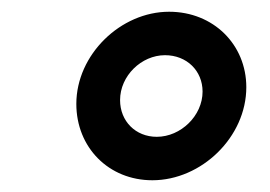

<svg xmlns="http://www.w3.org/2000/svg" viewBox="-20 -726 460 327"><path d="M239.5 -419C323 -419 399.5 -492.5 399.5 -577.5C399.5 -650 343.5 -706 268 -706C185.5 -706 110 -633 110 -549C110 -475 165 -419 239.5 -419ZM184.5 -555.5C184.5 -597 221 -632 261 -632C298 -632 325 -605.5 325 -570C325 -529 288 -493 247 -493C211 -493 184.5 -519.5 184.5 -555.5Z"/></svg>

Font: HK Grotesk SemiBold
Style: Italic
Weight: 600
Italic angle: -16°
Designer: Alfredo Marco Pradil
Foundry: Hanken Design Co.
Version: Version 3.001;FEAKit 1.0